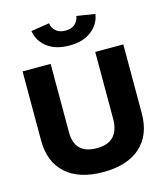

<svg xmlns="http://www.w3.org/2000/svg" viewBox="-136 -1046 1008 1164"><g transform="rotate(-15 368.0 -464.5)"><path d="M367.7 13.2Q216.8 13.2 134.3 -60.8Q51.8 -134.8 51.8 -270.5V-703.1H228V-274.4Q228 -136.7 367.7 -136.7Q507.8 -136.7 507.8 -285.2V-703.1H684.1V-270.5Q684.1 -134.8 601.6 -60.8Q519 13.2 367.7 13.2ZM368.2 -780.8Q283.7 -780.8 230.7 -820.3Q177.7 -859.9 167 -925.3L282.2 -943.4Q286.6 -913.1 308.3 -893.8Q330.1 -874.5 368.2 -874.5Q406.2 -874.5 427.7 -893.8Q449.2 -913.1 453.6 -943.4L568.8 -925.3Q558.1 -860.4 505.4 -820.6Q452.6 -780.8 368.2 -780.8Z"/></g></svg>

Font: Schibsted Grotesk ExtraBold
Style: Regular
Weight: 800
Designer: Bakken & Baeck AS, Henrik Kongsvoll
Foundry: Schibsted ASA
Version: Version 1.100; ttfautohint (v1.8.4.7-5d5b);gftools[0.9.25]